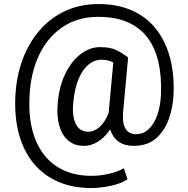

<svg xmlns="http://www.w3.org/2000/svg" viewBox="-20 -719 938 960"><path d="M847.7 -245.6Q845.2 -185.5 825 -126.5Q804.7 -67.4 761.7 -28.6Q718.8 10.3 647.9 10.3Q602.5 10.3 573.2 -10.7Q543.9 -31.7 531.2 -70.3Q518.6 -108.9 523.9 -161.1L548.8 -431.6H620.6L595.7 -161.1Q591.8 -113.3 601.1 -89.1Q610.4 -64.9 626.5 -56.4Q642.6 -47.9 658.2 -47.9Q697.3 -47.9 724.6 -74.5Q752 -101.1 767.1 -145.8Q782.2 -190.4 784.7 -245.6Q788.6 -336.9 772 -408.9Q755.4 -481 717 -531.5Q678.7 -582 617.4 -608.4Q556.2 -634.8 471.2 -634.8Q368.7 -634.8 293.2 -584Q217.8 -533.2 175 -442.9Q132.3 -352.5 127.4 -233.4Q123 -142.1 141.6 -69.3Q160.2 3.4 200.2 54.7Q240.2 106 300 133.1Q359.9 160.2 438 160.2Q481 160.2 525.1 149.9Q569.3 139.6 599.1 122.1L617.7 177.7Q583.5 199.7 532.5 210.4Q481.4 221.2 436 221.2Q343.3 221.2 270.8 189.7Q198.2 158.2 148.9 98.9Q99.6 39.6 75.9 -44.4Q52.2 -128.4 56.6 -233.4Q61 -334 92 -418.7Q123 -503.4 177.2 -566.4Q231.4 -629.4 306.2 -664.1Q380.9 -698.7 473.1 -698.7Q566.9 -698.7 638.7 -667.2Q710.4 -635.7 758.5 -576.2Q806.6 -516.6 829.3 -433.1Q852.1 -349.6 847.7 -245.6ZM346.2 -204.1Q341.8 -158.2 349.4 -126Q356.9 -93.8 375.2 -76.9Q393.6 -60.1 422.4 -60.1Q441.4 -60.1 462.6 -72.8Q483.9 -85.4 502.7 -113.5Q521.5 -141.6 533.2 -187.5L565.4 -152.3Q550.3 -99.1 524.2 -63Q498 -26.9 465.8 -8.3Q433.6 10.3 399.9 10.3Q352.1 10.3 320.8 -16.6Q289.6 -43.5 276.1 -91.6Q262.7 -139.6 268.6 -204.1Q276.4 -290 307.6 -352.5Q338.9 -415 384.3 -449.2Q429.7 -483.4 480 -483.4Q532.7 -483.4 563 -468Q593.3 -452.6 620.6 -431.6L579.1 -383.3Q564.9 -397 542 -408.7Q519 -420.4 487.8 -420.4Q452.1 -420.4 422.4 -396Q392.6 -371.6 372.6 -323.5Q352.5 -275.4 346.2 -204.1Z"/></svg>

Font: RobotoDEMO
Style: Regular
Weight: 400
Designer: Christian Robertson
Foundry: Google
Version: Version 2.136